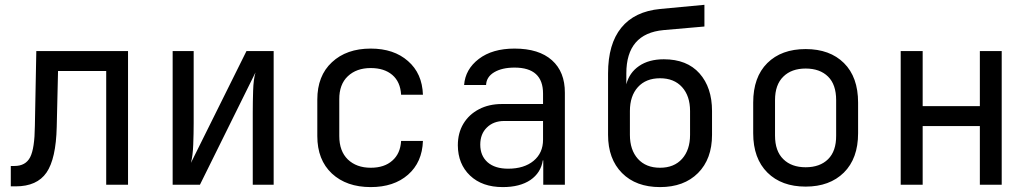

<svg xmlns="http://www.w3.org/2000/svg" viewBox="-20 -760 4234 790"><path d="M24.4 6.8V-77.1H39.6Q85.4 -77.1 104 -113Q122.6 -148.9 123.5 -242.2L129.4 -549.8H506.8V0H417V-467.8H218.8L213.4 -237.8Q210.4 -106.9 171.4 -50Q132.3 6.8 44.4 6.8Z M690.4 0V-549.8H776.9V-253.9Q776.9 -210.9 775.1 -165Q773.4 -119.1 765.6 -89.8L994.1 -549.8H1106V0H1020V-296.9Q1020 -340.8 1021.5 -387Q1022.9 -433.1 1031.2 -461.9L802.7 0Z M1505.4 9.8Q1405.8 9.8 1345.7 -45.9Q1285.6 -102.1 1285.6 -200.2V-350.1Q1285.6 -448.2 1345.7 -503.9Q1405.8 -560.1 1505.4 -560.1Q1600.6 -560.1 1658.7 -508.8Q1717.3 -458 1720.2 -370.1H1630.4Q1627.4 -423.3 1594.2 -451.7Q1561 -480 1505.4 -480Q1446.8 -480 1411.1 -446.3Q1375.5 -412.6 1376 -351.1V-200.2Q1376 -138.2 1411.1 -104Q1446.8 -69.8 1505.4 -69.8Q1561.5 -69.8 1594.2 -99.1Q1627.4 -127.9 1630.4 -180.2H1720.2Q1717.3 -92.3 1658.7 -41Q1600.6 9.8 1505.4 9.8Z M2048.8 9.8Q1963.9 9.8 1914.1 -37.6Q1864.3 -85 1863.8 -162.1Q1863.8 -212.9 1886.7 -251Q1909.7 -289.1 1950.7 -310.5Q1991.7 -332 2044.9 -332H2214.4V-375Q2214.4 -481.9 2097.2 -481.9Q2045.9 -481.9 2013.7 -462.9Q1981.4 -443.8 1980 -410.2H1889.6Q1894.5 -475.1 1950.2 -517.6Q2005.9 -560.1 2097.2 -560.1Q2197.3 -560.1 2251 -512.2Q2304.7 -464.4 2304.2 -377.9V0H2215.3V-100.1H2213.4Q2205.6 -49.3 2162.6 -19.5Q2119.1 9.8 2048.8 9.8ZM2070.8 -65.9Q2136.2 -65.9 2175.3 -98.1Q2214.4 -130.4 2214.4 -185.1V-262.2H2054.7Q2010.7 -262.2 1983.4 -235.4Q1956.1 -209 1956.1 -165Q1956.1 -119.1 1986.3 -92.3Q2016.6 -65.9 2070.8 -65.9Z M2695.8 9.8Q2596.7 9.8 2539.3 -48.1Q2481.9 -106 2481.9 -205.1V-458Q2481.9 -579.1 2536.4 -646Q2590.8 -712.9 2696.3 -723.1L2878.4 -740.2V-650.9L2710.4 -636.2Q2557.1 -622.1 2557.1 -458V-413.1Q2569.3 -460.9 2609.6 -488.5Q2649.9 -516.1 2711.4 -516.1Q2806.6 -516.1 2858.2 -458Q2909.7 -399.9 2909.7 -303.2V-205.1Q2909.7 -106 2852.1 -48.1Q2794.4 9.8 2695.8 9.8ZM2695.8 -69.8Q2753.4 -69.8 2786.4 -106.4Q2819.3 -143.1 2819.3 -205.1V-303.2Q2819.3 -365.2 2786.4 -401.6Q2753.4 -438 2695.8 -438Q2637.7 -438 2604.7 -401.6Q2571.8 -365.2 2571.8 -303.2V-205.1Q2571.8 -143.1 2604.7 -106.4Q2637.7 -69.8 2695.8 -69.8Z M3294.9 7.8Q3195.8 7.8 3137.7 -49.8Q3079.1 -107.9 3079.1 -211.9V-337.9Q3079.1 -442.9 3137.2 -500.5Q3195.3 -558.1 3294.9 -558.1Q3394.5 -558.1 3452.6 -500.5Q3510.7 -442.9 3510.7 -337.9V-211.9Q3510.7 -107.9 3452.1 -49.8Q3393.6 7.8 3294.9 7.8ZM3294.9 -71.8Q3353.5 -71.8 3387.2 -105Q3420.9 -138.2 3420.4 -202.1V-348.1Q3420.4 -412.1 3387.2 -444.8Q3353.5 -478 3294.9 -478Q3236.8 -478 3203.1 -444.8Q3168.9 -411.6 3168.9 -348.1V-202.1Q3168.9 -138.2 3203.1 -105Q3236.8 -71.8 3294.9 -71.8Z M3686 0V-549.8H3776.4V-323.2H4011.7V-549.8H4101.6V0H4011.7V-241.2H3776.4V0Z"/></svg>

Font: UDEV Gothic 35
Style: Regular
Weight: 400
Version: v2.1.0; ttfautohint (v1.8.4.7-5d5b-dirty) -l 6 -r 45 -G 200 